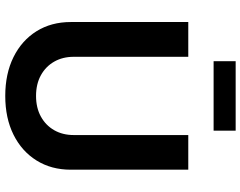

<svg xmlns="http://www.w3.org/2000/svg" viewBox="-118 -840 969 774"><g transform="rotate(90 367.0 -453.5)"><path d="M367.2 10.3Q277.8 10.3 210.7 -22.9Q143.6 -56.2 106.4 -115.7Q69.3 -175.3 69.3 -253.9V-727.5H209.5V-265.6Q209.5 -221.2 229 -187Q248.5 -152.8 283.9 -133.3Q319.3 -113.8 367.2 -113.8Q415 -113.8 450.4 -133.3Q485.8 -152.8 505.4 -187Q524.9 -221.2 524.9 -265.6V-727.5H664.6V-253.9Q664.6 -175.3 627.4 -115.7Q590.3 -56.2 523.4 -22.9Q456.5 10.3 367.2 10.3ZM507.3 -918.5V-829.6H227.1V-918.5Z"/></g></svg>

Font: Inter
Style: 650
Weight: 650
Designer: Rasmus Andersson
Foundry: rsms
Version: Version 4.001;git-66647c0bb